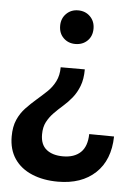

<svg xmlns="http://www.w3.org/2000/svg" viewBox="-52 -581 554 785"><g transform="rotate(5 225.5 -188.5)"><path d="M428 -40Q426 57 369 110.5Q312 164 215 164Q155 164 108.5 144.5Q62 125 36.5 87.5Q11 50 11 -4Q11 -44 23.5 -72.5Q36 -101 56.5 -122.5Q77 -144 99 -163Q121 -182 141 -201Q161 -220 173.5 -245Q186 -270 186 -303H285Q285 -263 274 -234.5Q263 -206 246 -185Q229 -164 209.5 -147Q190 -130 173 -112.5Q156 -95 145 -74Q134 -53 134 -23Q134 19 159 39Q184 59 227 59Q273 59 299 34.5Q325 10 326 -41ZM237 -403Q208 -403 188.5 -422Q169 -441 169 -472Q169 -502 188.5 -521.5Q208 -541 237 -541Q267 -541 286.5 -521.5Q306 -502 306 -472Q306 -441 286.5 -422Q267 -403 237 -403Z"/></g></svg>

Font: Alexandria Medium
Style: Regular
Weight: 500
Designer: Mohamed Gaber
Foundry: Kief Type Foundry
Version: Version 5.100